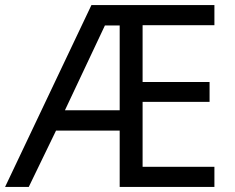

<svg xmlns="http://www.w3.org/2000/svg" viewBox="-21 -734 922 754"><path d="M821 0H449V-221H199L92 0H-1L338 -714H821V-635H539V-412H802V-334H539V-79H821ZM234 -301H449V-634H391Z"/></svg>

Font: TSCustom
Style: Regular
Weight: 400
Designer: Monotype Design Team
Foundry: Monotype Imaging Inc.
Version: Version 2.004; ttfautohint (v1.8.3) -l 8 -r 50 -G 200 -x 14 